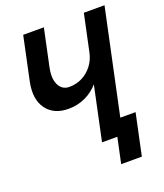

<svg xmlns="http://www.w3.org/2000/svg" viewBox="-155 -812 909 1065"><g transform="rotate(-20 300.0 -280.0)"><path d="M374.6 150 426.4 -94H548.4L496.6 150ZM316.2 0 395.4 -373.6 431.6 -412.2Q419.6 -360.4 386.5 -321.1Q353.4 -281.8 307 -259.9Q260.6 -238 206.8 -238Q119.4 -238 76.9 -296.7Q34.4 -355.4 55.2 -455.4L109.2 -710H231.2L185 -492Q171.2 -426.8 190.7 -388.8Q210.2 -350.8 252 -350.8Q293.4 -350.8 328.2 -368.6Q363 -386.4 387.5 -418.2Q412 -450 421 -492.4L467.2 -710H589.2L438.2 0Z"/></g></svg>

Font: Geist Mono
Style: Italic
Weight: 400
Italic angle: -12°
Monospace: yes
Designer: Basement.studio, Andrés Briganti, Mateo Zaragoza
Foundry: Basement.studio, Vercel, Andrés Briganti, Guido Ferreyra, Mateo Zaragoza
Version: Version 1.500